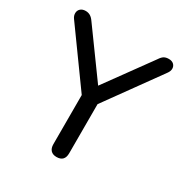

<svg xmlns="http://www.w3.org/2000/svg" viewBox="-167 -841 935 978"><g transform="rotate(30 300.5 -352.5)"><path d="M300 7Q278 7 266 -5.5Q254 -18 254 -42V-365L274 -303L26 -647Q16 -661 16.5 -676.5Q17 -692 28 -702Q39 -712 58 -712Q73 -712 85 -705Q97 -698 108 -682L314 -398H291L497 -682Q508 -699 519 -705.5Q530 -712 547 -712Q565 -712 575.5 -702.5Q586 -693 586.5 -678Q587 -663 575 -647L327 -303L347 -365V-42Q347 7 300 7Z"/></g></svg>

Font: Nunito Medium
Style: Regular
Weight: 500
Designer: Vernon Adams
Foundry: Vernon Adams
Version: Version 3.601